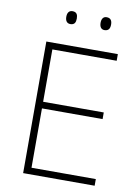

<svg xmlns="http://www.w3.org/2000/svg" viewBox="-97 -962 745 1026"><g transform="rotate(10 275.5 -449.0)"><path d="M184 -863C184 -843 192 -828 212 -828C235 -828 241 -843 241 -863C241 -883 235 -898 212 -898C192 -898 184 -883 184 -863ZM370 -863C370 -843 378 -828 397 -828C420 -828 427 -843 427 -863C427 -883 420 -898 397 -898C378 -898 370 -883 370 -863ZM490 0V-36H141V-358H470V-394H141V-678H490V-714H102V0Z"/></g></svg>

Font: Noto Sans Meetei Mayek ExtraLight
Style: Regular
Weight: 200
Designer: Monotype Design Team and Neelakash Kshetrimayum
Foundry: Monotype Imaging Inc.
Version: Version 2.002